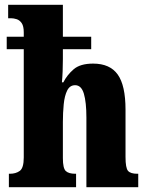

<svg xmlns="http://www.w3.org/2000/svg" viewBox="-20 -780 616 800"><path d="M17 0V-56H21Q46 -56 62.5 -68Q79 -80 79 -124V-575H8V-627H79V-645Q79 -671 70.5 -683.5Q62 -696 49.5 -700Q37 -704 26 -704H14V-760H242V-627H360V-575H242V-534Q242 -509 241 -483.5Q240 -458 238 -437H244Q259 -467 286.5 -491Q314 -515 368 -515Q438 -515 470.5 -469.5Q503 -424 503 -323V-126Q503 -80 513.5 -68Q524 -56 552 -56H556V0H340V-290Q340 -354 329.5 -389.5Q319 -425 293 -425Q271 -425 260 -403Q249 -381 245.5 -345.5Q242 -310 242 -271V-121Q242 -79 254 -67.5Q266 -56 294 -56H297V0Z"/></svg>

Font: Noto Serif Tamil ExtraCondensed Black
Style: Italic
Weight: 900
Width: 2
Italic angle: -12°
Designer: Indian Type Foundry, Tom Grace, and the Monotype Design Team
Foundry: Monotype Imaging Inc.
Version: Version 2.003; ttfautohint (v1.8.4.7-5d5b)